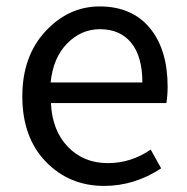

<svg xmlns="http://www.w3.org/2000/svg" viewBox="-20 -577 594 609"><path d="M310.5 12.7Q199.2 12.7 125 -64.5Q50.8 -141.6 50.8 -271.5Q50.8 -398.4 124 -477.5Q197.3 -556.6 295.9 -556.6Q398.4 -556.6 455.1 -488.3Q511.7 -419.9 511.7 -301.8Q511.7 -275.4 507.8 -250H141.6Q145.5 -163.1 195.3 -111.3Q245.1 -59.6 322.3 -59.6Q395.5 -59.6 458 -102.5L491.2 -43Q406.2 12.7 310.5 12.7ZM140.6 -315.4H431.6Q431.6 -397.5 396.5 -440.9Q361.3 -484.4 296.9 -484.4Q237.3 -484.4 192.9 -439Q148.4 -393.6 140.6 -315.4Z"/></svg>

Font: Gen Shin Gothic Regular
Style: Regular
Weight: 400
Designer: [Source Han Sans]
Ryoko NISHIZUKA  (kana & ideographs); Paul D. Hunt (Latin, Greek & Cyrillic); Wenlong ZHANG  (bopomofo
Version: Version 1.002.20150607